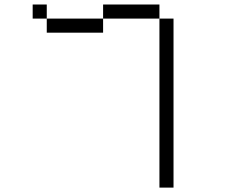

<svg xmlns="http://www.w3.org/2000/svg" viewBox="-20 -770 1040 852"><path d="M187.5 -687.5H125V-750H187.5ZM187.5 -687.5H437.5V-625H187.5ZM437.5 -750H687.5V-687.5H437.5ZM687.5 -687.5H750V62.5H687.5Z"/></svg>

Font: 寒蝉点阵体 16px
Style: Regular
Weight: 400
Designer: Designed by Warren2060
Foundry: ChillType
Version: Version 1.000